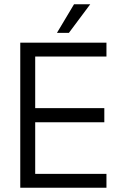

<svg xmlns="http://www.w3.org/2000/svg" viewBox="-20 -880 594 900"><path d="M75 0V-680H479V-615H145V-373H469V-307H145V-65H479V0ZM247 -726 327 -860H403L303 -726Z"/></svg>

Font: Teachers
Style: Regular
Weight: 400
Designer: Alfredo Marco Pradil, Chank Diesel
Version: Version 1.001